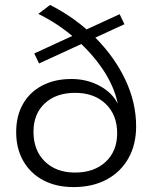

<svg xmlns="http://www.w3.org/2000/svg" viewBox="-20 -765 630 788"><path d="M281.6 2.8Q210.6 2.8 157.7 -25.2Q104.8 -53.3 75.6 -104.2Q46.4 -155 46.4 -223.1Q46.4 -289.7 74.4 -338.5Q102.4 -387.3 153.4 -414Q204.4 -440.8 273.4 -440.8Q336 -440.8 387.8 -413.3Q439.5 -385.7 463.5 -339.4Q448.2 -412 401.5 -481.1Q354.7 -550.1 286.5 -609.1Q218.3 -668.1 137.3 -708.1L185.6 -744.8Q292.7 -690.1 372.1 -609.8Q451.5 -529.6 495.1 -436.3Q538.7 -343 538.7 -246.8Q538.7 -171 506.8 -114.9Q475 -58.8 417.4 -28Q359.8 2.8 281.6 2.8ZM287.7 -56.8Q366.7 -56.8 413.8 -101Q460.9 -145.1 460.9 -218.3Q460.9 -293.3 413.8 -338.6Q366.7 -384 288.1 -384Q210.6 -384 164 -340.9Q117.4 -297.7 117.4 -224Q117.4 -148 164 -102.4Q210.7 -56.8 287.7 -56.8ZM140.3 -504.5 120.6 -545.6 471 -706.7 490.8 -665.6Z"/></svg>

Font: Montserrat Thin
Style: Regular
Weight: 100
Designer: Julieta Ulanovsky
Foundry: Julieta Ulanovsky
Version: Version 9.000